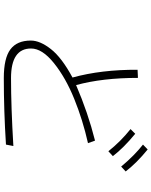

<svg xmlns="http://www.w3.org/2000/svg" viewBox="90 -906 819 1040"><g transform="rotate(90 500.0 -385.5)"><path d="M199.2 -142.6Q199.2 -192.4 245.6 -251.5Q292 -310.5 399.4 -368.2Q356.4 -524.4 357.4 -720.7L401.4 -722.7Q401.4 -530.3 440.4 -387.7Q589.8 -452.1 741.2 -490.2L754.9 -452.1Q628.9 -423.8 514.6 -377.4Q400.4 -331.1 321.3 -267.6Q242.2 -204.1 242.2 -143.6Q242.2 -35.2 402.3 -35.2Q558.6 -35.2 770.5 -47.9L762.7 -7.8Q580.1 3.9 402.3 3.9Q294.9 3.9 247.1 -31.7Q199.2 -67.4 199.2 -142.6ZM762.7 -750 789.1 -775.4Q862.3 -715.8 908.2 -656.2L881.8 -631.8Q822.3 -703.1 762.7 -750ZM678.7 -682.6 704.1 -708Q780.3 -645.5 825.2 -586.9L798.8 -562.5Q746.1 -628.9 678.7 -682.6Z"/></g></svg>

Font: Gothic A1 ExtraLight
Style: Regular
Weight: 275
Designer: HanYang I&C Co.,Ltd.
Foundry: HanYang I&C Co.,Ltd.
Version: Version 2.50